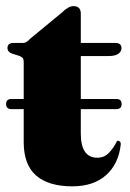

<svg xmlns="http://www.w3.org/2000/svg" viewBox="-22 -610 436 644"><path d="M-1.5 -261Q-1.5 -278 16.5 -278H57.5V-401Q57.5 -412 53.8 -415.8Q50 -419.5 43 -422.5L17.5 -430.5Q3 -436.5 3 -448.5Q3 -466 23.5 -466H56.5Q66.5 -466 79 -480L187 -569Q195 -577.5 205.2 -583.5Q215.5 -589.5 224 -589.5Q249 -589.5 249 -564.5V-466H364.5Q385.5 -466 385.5 -448.5Q385.5 -437.5 375.2 -429.8Q365 -422 341.5 -422H249V-278H368Q386 -278 386 -261Q386 -244 368 -244H249V-162Q249 -81 304.5 -81Q327.5 -81 343.2 -97.2Q359 -113.5 370.5 -137Q374.5 -139 379 -136Q383.5 -133 383 -125.5Q376 -60.5 334 -22.8Q292 15 220.5 15Q141 15 99.2 -21.2Q57.5 -57.5 57.5 -133.5V-244H16.5Q-1.5 -244 -1.5 -261Z"/></svg>

Font: Fraunces 72pt S000 Black
Style: Regular
Weight: 900
Version: Version 1.000; ttfautohint (v1.8.3)